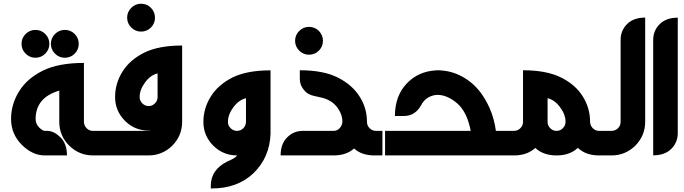

<svg xmlns="http://www.w3.org/2000/svg" viewBox="-20 -850 3742 1050"><path d="M250 -610.4Q250 -579.1 227.5 -556.6Q205.1 -534.2 173.8 -534.2Q142.6 -534.2 120.1 -556.6Q97.7 -579.1 97.7 -610.4Q97.7 -641.6 120.1 -664.1Q142.6 -686.5 173.8 -686.5Q205.1 -686.5 227.5 -664.1Q250 -641.6 250 -610.4ZM410.6 -610.4Q410.6 -579.1 388.7 -556.6Q366.2 -534.2 334.5 -534.2Q303.2 -534.2 280.8 -556.6Q258.3 -579.1 258.3 -610.4Q258.3 -641.6 280.8 -664.1Q303.2 -686.5 334.5 -686.5Q366.2 -686.5 388.7 -664.1Q410.6 -641.1 410.6 -610.4ZM240.2 -134.3Q275.4 -133.3 310.5 -99.1Q346.2 -64 346.2 0H225.1Q157.2 0 98.6 -58.6Q40.5 -117.7 40.5 -199.2Q40.5 -280.3 84.5 -350.6Q127.4 -420.4 213.9 -463.4Q299.3 -505.9 439 -505.9V-184.1Q439 -163.6 453.6 -148.9Q467.3 -134.3 488.8 -134.3H543V0H488.8Q413.1 0 358.4 -53.7Q304.2 -107.9 304.2 -184.1V-354.5Q174.8 -316.4 174.8 -199.2Q174.8 -172.4 193.8 -153.3Q212.9 -134.3 225.1 -134.3Z M827.6 -753.4Q827.6 -722.2 805.7 -699.7Q783.2 -677.2 751.5 -677.2Q720.2 -677.2 697.8 -699.7Q675.3 -722.2 675.3 -753.4Q675.3 -784.7 697.8 -807.1Q720.2 -829.6 751.5 -829.6Q783.2 -829.6 805.7 -807.1Q827.6 -784.2 827.6 -753.4ZM841.8 -448.7Q803.2 -439.5 773.4 -399.4Q743.7 -359.4 743.7 -319.3Q743.7 -299.3 758.3 -284.7Q772.9 -270 793 -270Q813 -270 827.1 -284.7Q841.8 -298.3 841.8 -319.3ZM827.6 -148.9Q829.1 -150.4 829.6 -150.4Q830.1 -150.4 830.1 -149.4Q830.1 -146.5 825.7 -135.7H793Q716.8 -135.7 663.1 -189.5Q609.4 -244.1 609.4 -319.3Q609.4 -393.6 649.9 -458.5Q689.9 -522.5 768.6 -562Q848.1 -601.1 976.1 -601.1V-184.1Q976.1 -108.4 922.4 -53.7Q867.7 0 792 0H488.8V-134.3H792Q813 -134.3 827.6 -148.9Z M1226.6 -183.1Q1226.6 -162.6 1241.2 -148.9Q1255.9 -134.3 1275.9 -134.3Q1295.4 -134.3 1310.5 -148.4Q1324.2 -162.1 1325.2 -183.1V-313Q1286.6 -303.7 1256.3 -263.7Q1226.6 -223.6 1226.6 -183.1ZM1092.3 -183.1Q1092.3 -257.3 1132.8 -322.3Q1153.3 -355 1182.6 -380.6Q1211.9 -406.2 1251.5 -426.3Q1331.1 -465.3 1459.5 -465.3V-119.1Q1455.1 11.2 1366.2 97.2Q1278.3 180.7 1137.7 180.7H1132.8V166Q1132.8 78.6 1222.2 33.7Q1266.6 14.6 1274.9 2.4L1275.9 0Q1200.7 0 1146 -53.7Q1092.3 -108.4 1092.3 -183.1Z M1746.1 -627Q1746.1 -595.7 1724.1 -573.2Q1701.7 -550.8 1669.9 -550.8Q1638.7 -550.8 1616.2 -573.2Q1593.8 -595.7 1593.8 -627Q1593.8 -658.2 1616.2 -680.7Q1638.7 -703.1 1669.9 -703.1Q1701.7 -703.1 1724.1 -680.7Q1746.1 -657.7 1746.1 -627ZM2071.3 -134.3V0H2027.8Q1957.5 0 1916.5 -38.1Q1874 0 1804.2 0H1514.6Q1514.6 -63 1550.3 -98.6Q1585.9 -134.3 1635.7 -134.3H1804.2Q1824.2 -134.3 1837.4 -148.9Q1851.1 -163.6 1852.5 -183.6Q1852.5 -226.1 1822.8 -264.6Q1793.5 -303.2 1737.8 -316.4L1696.3 -325.7Q1660.6 -333 1640.6 -359.9Q1619.6 -385.7 1619.6 -419.4V-465.8Q1748 -465.8 1826.7 -426.3Q1905.3 -386.7 1945.8 -323.2Q1986.8 -259.3 1986.8 -184.6Q1986.8 -162.6 2001.5 -148.9Q2015.1 -134.3 2037.1 -134.3Z M2554.2 -134.3Q2534.7 -237.3 2480.5 -284.7Q2425.8 -331.1 2373 -331.1Q2347.7 -331.1 2321.8 -316.9Q2296.4 -301.8 2282.7 -273.9Q2249.5 -215.8 2189.9 -215.8H2139.6Q2140.1 -326.2 2204.6 -393.6Q2267.6 -460 2365.2 -465.3H2366.7Q2367.7 -465.8 2372.6 -465.8Q2377.9 -465.8 2383.1 -465.6Q2388.2 -465.3 2393.6 -464.8Q2474.6 -459 2544.4 -407.7Q2613.3 -357.4 2657.7 -258.8Q2683.1 -200.2 2691.9 -134.3H2754.4V0H2085.9V-134.3Z M2974.6 -183.6Q2974.6 -162.6 2989.3 -148.9Q3002.9 -134.3 3023.9 -134.3Q3043.9 -134.3 3058.1 -148.9Q3072.8 -163.6 3072.8 -183.6Q3072.8 -223.6 3043 -263.7Q3013.2 -303.7 2974.6 -313ZM3023.9 0Q2951.2 0 2907.2 -41Q2863.3 0 2790.5 0H2715.8V-134.3H2790.5Q2811.5 -134.3 2825.7 -148.9Q2840.3 -163.6 2840.3 -184.1V-465.8Q2968.8 -465.8 3047.9 -426.3Q3126.5 -387.7 3167 -322.8Q3207 -258.8 3207 -183.6Q3208 -162.6 3222.2 -148.4Q3236.3 -134.3 3256.8 -134.3H3281.2V0H3256.8Q3183.1 0 3140.1 -41.5Q3096.7 0 3023.9 0Z M3508.3 -184.1Q3508.3 -108.4 3454.6 -53.7Q3399.9 0 3324.2 0H3248V-134.3H3324.2Q3345.2 -134.3 3359.4 -148.9Q3374 -162.6 3374 -184.1V-632.8Q3374 -683.1 3409.7 -718.8Q3445.3 -753.9 3508.3 -753.9Z M3686.5 -121.6Q3686.5 -71.8 3651.4 -36.1Q3615.7 -0.5 3552.2 -0.5V-632.3Q3552.2 -682.6 3587.9 -718.3Q3623.5 -753.4 3686.5 -753.4Z"/></svg>

Font: DimaKhabar
Style: Bold
Weight: 700
Width: 6
Designer: R.Balvardi
Foundry: Dima Software Group
Version: Version 1.00;November 30, 2018;FontCreator 11.5.0.2427 64-bi